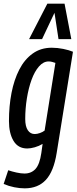

<svg xmlns="http://www.w3.org/2000/svg" viewBox="-35 -810 421 1050"><path d="M-15 196 10 121Q30 128 55 133.5Q80 139 99 139Q136 139 159 114Q182 89 191 27L198 -23Q178 -11 155 -4.5Q132 2 114 2Q64 2 39 -39.5Q14 -81 14 -148Q14 -230 28 -302Q42 -374 70.5 -429.5Q99 -485 143.5 -517Q188 -549 248 -549Q279 -549 311 -542.5Q343 -536 364 -527L275 26Q259 127 216 173.5Q173 220 100 220Q73 220 43 214Q13 208 -15 196ZM268 -466Q259 -469 250 -471.5Q241 -474 231 -474Q202 -474 178 -446.5Q154 -419 137.5 -373.5Q121 -328 112 -272Q103 -216 103 -159Q103 -119 117 -98Q131 -77 155 -77Q168 -77 183.5 -82.5Q199 -88 209 -96ZM124 -596 224 -790H318L355 -596H285L263 -740L195 -596Z"/></svg>

Font: Georama Condensed Medium
Style: Italic
Weight: 500
Width: 3
Italic angle: -9°
Designer: Jean-Baptiste Levee
Foundry: Production Type
Version: Version 1.000